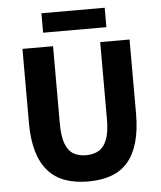

<svg xmlns="http://www.w3.org/2000/svg" viewBox="-56 -864 777 925"><g transform="rotate(-5 332.0 -401.5)"><path d="M334 12Q271 12 222 -5.5Q173 -23 140 -60.5Q107 -98 90 -156Q73 -214 73 -294V-652H221V-279Q221 -218 234 -182Q247 -146 272 -130.5Q297 -115 334 -115Q371 -115 396.5 -130.5Q422 -146 435.5 -182Q449 -218 449 -279V-652H591V-294Q591 -214 574.5 -156Q558 -98 526 -60.5Q494 -23 445.5 -5.5Q397 12 334 12ZM179 -721V-815H485V-721Z"/></g></svg>

Font: Mada
Style: Bold
Weight: 700
Designer: Khaled Hosny
Version: Version 1.5